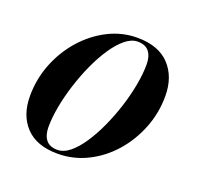

<svg xmlns="http://www.w3.org/2000/svg" viewBox="-92 -568 693 676"><g transform="rotate(20 254.0 -230.0)"><path d="M188.5 10Q109.5 10 68.8 -33Q28 -76 28 -148Q28 -212 51 -270Q74 -328 114 -373Q154 -418 205.5 -444Q257 -470 314 -470Q393.5 -470 434.8 -426Q476 -382 476 -310Q476 -246.5 453.2 -189Q430.5 -131.5 390.8 -86.5Q351 -41.5 299 -15.8Q247 10 188.5 10ZM183 -2.5Q206.5 -2.5 229.5 -21.2Q252.5 -40 274 -72.2Q295.5 -104.5 314 -145Q332.5 -185.5 346.5 -229.2Q360.5 -273 368.2 -315.2Q376 -357.5 376 -392.5Q376 -422.5 362.5 -440Q349 -457.5 319.5 -457.5Q296.5 -457.5 273.2 -438.5Q250 -419.5 228.5 -387.5Q207 -355.5 188.5 -315Q170 -274.5 156 -230.5Q142 -186.5 134.2 -144.5Q126.5 -102.5 126.5 -67.5Q126.5 -37.5 140.2 -20Q154 -2.5 183 -2.5Z"/></g></svg>

Font: Bodoni Moda 18pt SemiBold
Style: Italic
Weight: 600
Italic angle: -13°
Designer: Owen Earl
Foundry: indestructible type
Version: Version 2.005